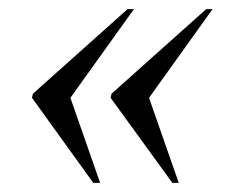

<svg xmlns="http://www.w3.org/2000/svg" viewBox="-20 -480 519 420"><path d="M357 -80H371L306 -266L445 -460H431L224 -275L222 -266ZM184 -80H199L134 -266L273 -460H259L52 -275L50 -266Z"/></svg>

Font: Noto Serif Display SemiCondensed
Style: Italic
Weight: 400
Width: 4
Italic angle: -12°
Designer: Monotype Design Team
Foundry: Monotype Imaging Inc.
Version: Version 2.009